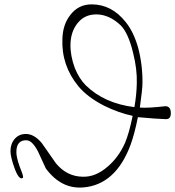

<svg xmlns="http://www.w3.org/2000/svg" viewBox="-20 -853 803 880"><path d="M738 -307Q698 -308 612 -316Q597 -240 578 -188Q510 -7 363 6Q261 15 190 -81L154 -159Q128 -209 102 -210Q79 -211 67 -197.5Q55 -184 55 -156Q55 -132 70 -90Q86 -51 86 -41Q86 -38 83 -37Q75 -32 65.5 -44Q56 -56 46 -84Q28 -135 28 -160Q28 -194 47.5 -216.5Q67 -239 99 -239Q136 -239 171 -198Q192 -167 236 -105Q286 -44 359 -43Q418 -41 473 -89Q523 -131 553 -198Q572 -243 588 -322Q523 -336 458 -368Q380 -408 339 -458Q261 -553 266 -675Q268 -741 302 -784Q339 -833 400 -833Q492 -833 556 -752Q592 -708 613 -635Q634 -555 633 -472Q633 -446 621 -360Q657 -357 736 -366Q749 -367 756 -359Q763 -351 763 -334Q763 -320 757 -313Q751 -306 738 -307ZM607 -472Q609 -535 590 -611Q568 -702 533 -737Q480 -787 421 -787Q368 -787 336 -747.5Q304 -708 303 -649Q302 -598 323 -541Q343 -492 373 -462Q458 -379 596 -362Q606 -418 607 -472Z"/></svg>

Font: GFS Gazis
Style: Regular
Weight: 400
Designer: George Matthiopoulos
Foundry: George Matthiopoulos
Version: Version 1.0